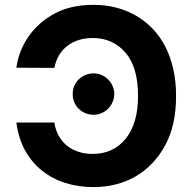

<svg xmlns="http://www.w3.org/2000/svg" viewBox="-20 -757 792 787"><path d="M47.2 -254.6H202.8Q207.4 -223.7 221.1 -199.8Q234.7 -175.8 255.1 -159.4Q275.6 -143.1 302.2 -134.6Q328.8 -126.1 359.4 -126.1Q444.6 -126.1 495 -188.2Q545.8 -250.7 545.8 -363.6Q545.8 -481.2 494.7 -540.8Q442.8 -601.2 360.4 -601.2Q330.3 -601.2 304.2 -593.4Q278.1 -585.6 257.5 -570.1Q236.9 -554.7 222.8 -531.8Q208.8 -508.9 202.8 -478.7L47.2 -479.4Q51.8 -515.3 65 -547.9Q78.1 -580.6 98 -608.8Q117.9 -637.1 144.4 -660.3Q170.8 -683.6 202.1 -700.6Q269.5 -737.2 362.9 -737.2Q460.2 -737.2 536.9 -693.2Q575.3 -671.2 605.8 -639.2Q636.4 -607.2 657.7 -565.7Q679 -524.1 690.3 -473.5Q701.7 -422.9 701.7 -363.6Q701.7 -303.3 690.7 -253.2Q679.7 -203.1 657 -161.2Q634.2 -119 603.3 -87Q572.4 -55 534.8 -33.4Q497.2 -11.7 453.8 -0.9Q410.5 9.9 362.9 9.9Q301.1 9.9 247.2 -7.3Q193.2 -24.5 151.5 -58.1Q109.7 -91.6 82.6 -141Q55.4 -190.3 47.2 -254.6ZM278.1 -371.8Q277.7 -389.6 284.4 -405Q291.2 -420.5 302.9 -431.8Q314.6 -443.2 330.3 -449.8Q345.9 -456.3 363.3 -456.3Q381 -456.3 396.3 -449.6Q411.6 -442.8 423.1 -431.5Q434.7 -420.1 441.4 -404.7Q448.2 -389.2 448.5 -371.8Q448.2 -354.4 441.4 -338.8Q434.7 -323.2 423.3 -311.6Q411.9 -300.1 396.5 -293.3Q381 -286.6 363.3 -286.6Q345.5 -286.6 329.9 -293.1Q314.3 -299.7 302.6 -311.3Q290.8 -322.8 284.3 -338.4Q277.7 -354 278.1 -371.8Z"/></svg>

Font: Inter P
Style: Bold
Weight: 700
Designer: Rasmus Andersson
Foundry: rsms
Version: Version 3.018;git-588b23468